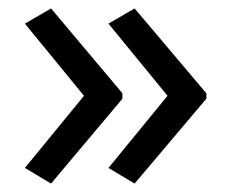

<svg xmlns="http://www.w3.org/2000/svg" viewBox="-20 -491 549 455"><path d="M469 -257 299 -56 237 -93 377 -264 237 -435 299 -471 469 -270ZM270 -257 101 -56 39 -93 179 -264 39 -435 101 -471 270 -270Z"/></svg>

Font: Noto Sans Kannada
Style: Regular
Weight: 400
Designer: Jelle Bosma - Monotype Design Team
Foundry: Monotype Imaging Inc.
Version: Version 2.003